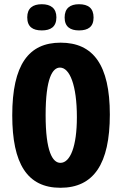

<svg xmlns="http://www.w3.org/2000/svg" viewBox="-20 -875 578 909"><path d="M354 -731C397 -731 423 -748 423 -792C423 -836 398 -855 354 -855C312 -855 286 -836 286 -792C286 -748 313 -731 354 -731ZM178 -731C220 -731 247 -748 247 -793C247 -836 220 -855 178 -855C135 -855 109 -836 109 -793C109 -748 135 -731 178 -731ZM266 14C423 14 500 -98 500 -333C500 -568 421 -673 267 -673C116 -673 38 -569 38 -329C38 -100 109 14 266 14ZM266 -104C229 -104 196 -157 196 -330C196 -506 229 -555 264 -555C310 -555 344 -472 344 -320C344 -183 313 -104 266 -104Z"/></svg>

Font: Bricolage Grotesque 10pt Condensed ExtraBold
Style: Regular
Weight: 800
Width: 3
Designer: Mathieu Triay
Foundry: Atelier Triay
Version: Version 1.000;gftools[0.9.29]